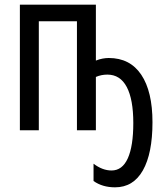

<svg xmlns="http://www.w3.org/2000/svg" viewBox="-20 -557 706 821"><path d="M390 -298Q405 -304 419 -306.5Q433 -309 445 -309Q536 -309 584 -237.5Q632 -166 632 -34Q632 99 591 171.5Q550 244 472 244Q418 244 380 217V143Q418 172 457 172Q503 172 526.5 120Q550 68 550 -31Q550 -132 522 -185Q494 -238 439 -238Q413 -238 390 -228V0H309V-466H146V0H65V-537H390Z"/></svg>

Font: Noto Sans ExtraCondensed
Style: Regular
Weight: 400
Width: 2
Designer: Monotype Design Team
Foundry: Monotype Imaging Inc.
Version: Version 2.013; ttfautohint (v1.8.4.7-5d5b)